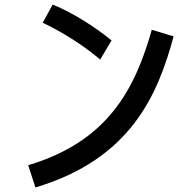

<svg xmlns="http://www.w3.org/2000/svg" viewBox="-20 -797 840 845"><path d="M471 -619C395 -681 303 -739 212 -777L168 -697C255 -656 349 -596 421 -535ZM744 -637 648 -666C573 -400 451 -173 104 -70L136 28C554 -97 674 -377 744 -637Z"/></svg>

Font: Smiley Sans Oblique
Style: Regular
Weight: 400
Italic angle: -8°
Designer: oooooohmygosh, Nagisa Chen, Janine Sui, Heda Shi, Jian Li
Foundry: atelierAnchor
Version: Version 2.0.1